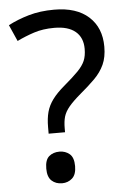

<svg xmlns="http://www.w3.org/2000/svg" viewBox="-53 -763 540 816"><g transform="rotate(-5 217.0 -355.0)"><path d="M140 -228Q140 -266 147.5 -293.5Q155 -321 173.5 -346Q192 -371 224 -398Q263 -431 284.5 -453Q306 -475 315 -496Q324 -517 324 -547Q324 -595 293 -621Q262 -647 203 -647Q154 -647 116 -634.5Q78 -622 43 -605L12 -675Q52 -696 100.5 -710Q149 -724 209 -724Q304 -724 356 -677Q408 -630 408 -549Q408 -504 393.5 -472.5Q379 -441 352.5 -414.5Q326 -388 290 -358Q257 -330 239.5 -309Q222 -288 216 -267.5Q210 -247 210 -218V-201H140ZM117 -54Q117 -91 134.5 -106Q152 -121 179 -121Q204 -121 222 -106Q240 -91 240 -54Q240 -18 222 -2Q204 14 179 14Q152 14 134.5 -2Q117 -18 117 -54Z"/></g></svg>

Font: Noto Sans Tifinagh Ghat
Style: Regular
Weight: 400
Designer: JamraPatel
Foundry: JamraPatel LLC
Version: Version 2.006; ttfautohint (v1.8.4.7-5d5b)